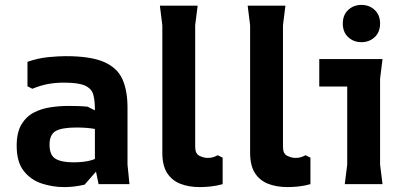

<svg xmlns="http://www.w3.org/2000/svg" viewBox="-20 -751 1667 783"><path d="M382 0 367 -73V-306Q367 -341 360.5 -365Q354 -389 327.5 -401.5Q301 -414 241 -414Q207 -414 176.5 -408.5Q146 -403 112 -389L92 -399V-499Q136 -514 177 -518Q218 -522 248 -522Q349 -522 403.5 -498.5Q458 -475 479 -428.5Q500 -382 500 -312V-80L508 0ZM242 12Q195 12 150.5 -2.5Q106 -17 77 -53.5Q48 -90 48 -157Q48 -211 67.5 -243.5Q87 -276 118 -292Q149 -308 186 -313.5Q223 -319 259 -319Q276 -319 296 -318.5Q316 -318 337 -316L425 -272V-206Q397 -220 365 -225.5Q333 -231 292 -231Q232 -231 207 -216.5Q182 -202 182 -161Q182 -118 206.5 -103.5Q231 -89 279 -89Q346 -89 379.5 -109Q413 -129 428 -157L433 -121L325 2Q304 7 283 9.5Q262 12 242 12Z M888 -108V0Q863 7 839 9.5Q815 12 795 12Q750 12 715.5 -1.5Q681 -15 661.5 -45.5Q642 -76 642 -128V-648L632 -728H786L776 -648V-152Q776 -124 793.5 -115.5Q811 -107 827 -107Q841 -107 851 -110.5Q861 -114 868 -118Z M1246 -108V0Q1221 7 1197 9.5Q1173 12 1153 12Q1108 12 1073.5 -1.5Q1039 -15 1019.5 -45.5Q1000 -76 1000 -128V-648L990 -728H1144L1134 -648V-152Q1134 -124 1151.5 -115.5Q1169 -107 1185 -107Q1199 -107 1209 -110.5Q1219 -114 1226 -118Z M1454 -579Q1422 -579 1400 -599.5Q1378 -620 1378 -655Q1378 -690 1400 -710.5Q1422 -731 1454 -731Q1486 -731 1508 -710.5Q1530 -690 1530 -655Q1530 -620 1508 -599.5Q1486 -579 1454 -579ZM1386 0 1396 -80V-398H1282V-510H1540L1530 -430V-80L1540 0Z"/></svg>

Font: AR One Sans
Style: Bold
Weight: 700
Designer: Niteesh Yadav
Foundry: Niteesh Yadav
Version: Version 1.001;gftools[0.9.33]